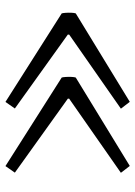

<svg xmlns="http://www.w3.org/2000/svg" viewBox="85 -600 501 712"><g transform="rotate(-90 336.0 -243.5)"><path d="M290.2 -439.4 314.5 -474.3 642.8 -265.7Q644.2 -261.7 645 -250.7Q645.7 -239.6 645.2 -229.1Q644.7 -218.5 642.8 -213.5L314.9 -13.2L289.5 -46.2L564.3 -238V-243ZM52.3 -439.4 76.6 -474.3 404.9 -265.7Q406.4 -261.7 407.1 -250.7Q407.8 -239.6 407.3 -229.1Q406.8 -218.5 404.9 -213.5L77.1 -13.2L51.7 -46.2L326.5 -238V-243Z"/></g></svg>

Font: Arima Thin
Style: Regular
Weight: 100
Designer: Joana Correia and Natanael Gama
Foundry: NDISCOVER
Version: Version 1.101;gftools[0.9.23]